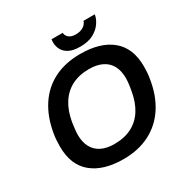

<svg xmlns="http://www.w3.org/2000/svg" viewBox="-195 -1032 1172 1208"><g transform="rotate(-30 391.0 -428.0)"><path d="M359 12Q214 12 132.5 -55.5Q51 -123 51 -256Q51 -280 52.5 -303Q54 -326 58 -348Q76 -457 127 -535.5Q178 -614 260 -656Q342 -698 452 -698Q598 -698 679.5 -630.5Q761 -563 761 -430Q761 -408 759.5 -386Q758 -364 754 -342Q737 -232 685.5 -152.5Q634 -73 551.5 -30.5Q469 12 359 12ZM357 -99Q430 -99 483.5 -126.5Q537 -154 570 -206.5Q603 -259 616 -335Q620 -357 622 -372.5Q624 -388 625 -400Q626 -412 626 -423Q626 -475 606.5 -512Q587 -549 548 -568.5Q509 -588 452 -588Q380 -588 327 -560.5Q274 -533 240.5 -480.5Q207 -428 194 -352Q191 -330 189 -314Q187 -298 186 -286.5Q185 -275 185 -264Q185 -212 204.5 -175Q224 -138 262.5 -118.5Q301 -99 357 -99ZM477 -737Q427 -737 397 -752.5Q367 -768 354 -793Q341 -818 341 -846Q341 -851 341.5 -857Q342 -863 343 -868H424Q424 -865 424.5 -861.5Q425 -858 426 -855Q429 -846 436.5 -837.5Q444 -829 457 -823.5Q470 -818 491 -818Q517 -818 535 -826Q553 -834 563 -846Q573 -858 575 -868H657Q652 -837 631 -807Q610 -777 572.5 -757Q535 -737 477 -737Z"/></g></svg>

Font: Archivo Variable SemiBold
Style: Italic
Weight: 600
Italic angle: -10°
Designer: Hector Gatti
Foundry: Omnibus-Type
Version: Version 2.001